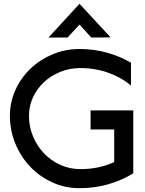

<svg xmlns="http://www.w3.org/2000/svg" viewBox="-20 -972 760 1007"><path d="M397 -952 560 -776 459 -775 397 -843 334 -775H234ZM679 -63Q619 -26 547.5 -5.5Q476 15 397 15Q322 15 255.5 -15Q189 -45 139.5 -96.5Q90 -148 61 -217.5Q32 -287 32 -365Q32 -437 61 -500.5Q90 -564 139.5 -611.5Q189 -659 255.5 -687Q322 -715 397 -715Q472 -715 540.5 -696Q609 -677 667 -643V-523Q620 -564 550.5 -589.5Q481 -615 400 -615Q345 -615 296 -595Q247 -575 210.5 -541Q174 -507 153 -461.5Q132 -416 132 -365Q132 -307 153.5 -256Q175 -205 211.5 -167Q248 -129 297 -107Q346 -85 402 -85Q499 -85 579 -122V-293H455V-393H679Z"/></svg>

Font: Railway
Style: Regular
Weight: 400
Version: 1.000